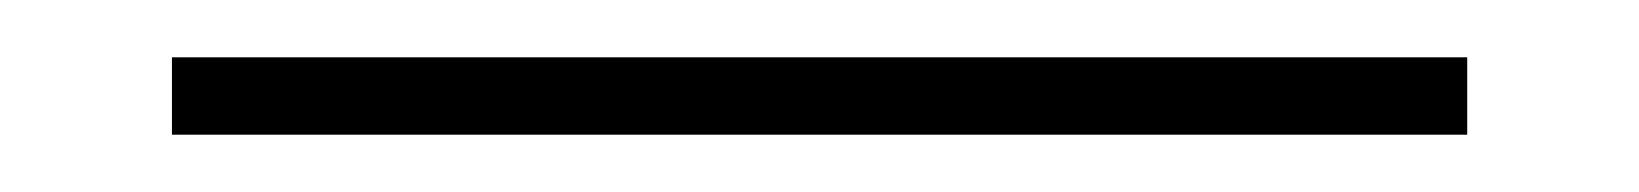

<svg xmlns="http://www.w3.org/2000/svg" viewBox="-20 8 572 67"><path d="M40 28H492V55H40Z"/></svg>

Font: DeepMind Serif Display
Style: Regular
Weight: 800
Designer: Frank Grießhammer / Modifications: Colophon Foundry
Foundry: Colophon Foundry
Version: Version 5.002